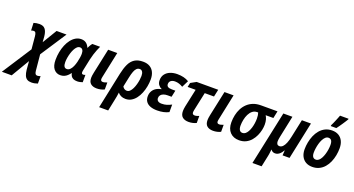

<svg xmlns="http://www.w3.org/2000/svg" viewBox="-182 -1593 4877 2643"><g transform="rotate(20 2256.5 -272.0)"><path d="M-125 240.2 153.3 -189.5 136.2 -375.5Q132.8 -408.2 124 -423.3Q115.2 -438.5 96.7 -438.5Q86.9 -438.5 77.9 -436.3Q68.8 -434.1 59.1 -430.7L54.2 -541Q71.3 -547.4 94 -551Q116.7 -554.7 138.2 -554.7Q195.3 -554.7 222.7 -521Q250 -487.3 257.3 -418.9L263.7 -334L391.1 -545.4H536.6L288.1 -166L310.5 68.8Q314 100.1 323.7 112.3Q333.5 124.5 351.1 124.5Q359.9 124.5 371.8 121.8Q383.8 119.1 397 114.7V223.1Q376 231 353 235.6Q330.1 240.2 305.7 240.2Q268.1 240.2 243.7 225.6Q219.2 210.9 205.6 179.4Q191.9 147.9 186.5 97.2L176.3 -25.9L19 240.2Z M644 9.8Q585.9 9.8 549.6 -35.2Q513.2 -80.1 513.2 -168Q513.2 -226.6 523.9 -282.7Q534.7 -338.9 555.2 -388.2Q575.7 -437.5 605 -475.1Q634.3 -512.7 671.1 -534.2Q708 -555.7 751.5 -555.7Q794.9 -555.7 823.5 -533.9Q852.1 -512.2 867.7 -473.6H871.1Q877 -486.3 884 -499.5Q891.1 -512.7 898.9 -524.9Q906.7 -537.1 914.6 -545.4H1028.8Q1016.6 -520 1002.9 -486.6Q989.3 -453.1 977.1 -414.1Q964.8 -375 955.6 -333L921.4 -170.4Q918.9 -160.2 917.5 -150.1Q916 -140.1 916 -132.8Q916 -117.7 922.6 -111.6Q929.2 -105.5 940.4 -105.5Q946.8 -105.5 955.1 -107.4Q963.4 -109.4 970.7 -112.8V-5.4Q957 0 935.3 4.9Q913.6 9.8 893.1 9.8Q857.4 9.8 835.2 -1.2Q813 -12.2 801.8 -30.5Q790.5 -48.8 787.1 -70.8H783.7Q766.1 -47.9 746.1 -29.5Q726.1 -11.2 701.2 -0.7Q676.3 9.8 644 9.8ZM700.2 -100.6Q727.5 -100.6 748 -121.3Q768.6 -142.1 783 -175Q797.4 -208 806.2 -243.7Q814.9 -280.3 819.8 -311.3Q824.7 -342.3 824.7 -366.7Q824.7 -403.3 811.5 -423.6Q798.3 -443.8 771.5 -443.8Q749 -443.8 730.2 -426.3Q711.4 -408.7 696.5 -379.9Q681.6 -351.1 671.1 -316.4Q660.6 -281.7 655 -247.1Q649.4 -212.4 649.4 -183.6Q649.4 -141.6 662.1 -121.1Q674.8 -100.6 700.2 -100.6Z M1179.2 9.8Q1123 9.8 1090.8 -17.1Q1058.6 -43.9 1058.6 -103Q1058.6 -116.7 1061 -135.7Q1063.5 -154.8 1068.8 -180.2L1146.5 -545.4H1279.8L1200.7 -168.9Q1198.2 -158.2 1197 -149.2Q1195.8 -140.1 1195.8 -133.3Q1195.8 -118.2 1204.1 -110.4Q1212.4 -102.5 1227.5 -102.5Q1242.2 -102.5 1257.6 -106.9Q1272.9 -111.3 1290 -118.2V-15.6Q1268.1 -3.9 1239 2.9Q1210 9.8 1179.2 9.8Z M1300.3 240.2 1411.6 -289.6Q1429.7 -375 1457.5 -434.3Q1485.4 -493.7 1533 -524.7Q1580.6 -555.7 1656.2 -555.7Q1716.3 -555.7 1756.3 -531.7Q1796.4 -507.8 1816.9 -464.1Q1837.4 -420.4 1837.4 -361.8Q1837.4 -310.1 1827.4 -257.3Q1817.4 -204.6 1798.1 -156.7Q1778.8 -108.9 1750.2 -71.3Q1721.7 -33.7 1684.3 -12Q1647 9.8 1600.6 9.8Q1562 9.8 1533.4 -4.2Q1504.9 -18.1 1486.8 -41Q1483.9 -12.7 1478.5 16.6Q1473.1 45.9 1466.8 75.2L1432.6 240.2ZM1579.1 -102.1Q1604 -102.1 1623.5 -121.1Q1643.1 -140.1 1657.7 -170.4Q1672.4 -200.7 1682.1 -236.1Q1691.9 -271.5 1696.5 -304.7Q1701.2 -337.9 1701.2 -362.3Q1701.2 -401.9 1687 -423.3Q1672.9 -444.8 1647.5 -444.8Q1622.6 -444.8 1604 -428.5Q1585.4 -412.1 1571.3 -375.7Q1557.1 -339.4 1544.9 -279.8L1516.1 -142.6Q1525.4 -124.5 1541.7 -113.3Q1558.1 -102.1 1579.1 -102.1Z M2063 9.8Q2005.4 9.8 1963.6 -5.9Q1921.9 -21.5 1899.7 -52.5Q1877.4 -83.5 1877.4 -128.9Q1877.4 -170.4 1894.5 -202.6Q1911.6 -234.9 1943.8 -256.3Q1976.1 -277.8 2022 -285.6L2022.5 -289.6Q1993.7 -301.8 1974.4 -327.9Q1955.1 -354 1955.1 -394.5Q1955.1 -446.8 1982.2 -482.9Q2009.3 -519 2055.2 -537.4Q2101.1 -555.7 2157.2 -555.7Q2209 -555.7 2251.2 -545.4Q2293.5 -535.2 2327.6 -513.7L2278.3 -414.6Q2251 -431.2 2222.7 -440.7Q2194.3 -450.2 2162.1 -450.2Q2125.5 -450.2 2102.5 -432.9Q2079.6 -415.5 2079.6 -382.3Q2079.6 -356.4 2098.9 -344.2Q2118.2 -332 2157.2 -332H2208.5L2188 -235.4H2129.9Q2096.2 -235.4 2070.8 -225.8Q2045.4 -216.3 2031.5 -198.5Q2017.6 -180.7 2017.6 -155.8Q2017.6 -128.9 2035.9 -113.8Q2054.2 -98.6 2091.3 -98.6Q2133.3 -98.6 2167.2 -109.6Q2201.2 -120.6 2232.9 -137.7V-26.9Q2198.2 -8.8 2156 0.5Q2113.8 9.8 2063 9.8Z M2525.4 10.3Q2467.8 10.3 2434.8 -17.1Q2401.9 -44.4 2401.9 -105.5Q2401.9 -120.1 2404.1 -137.9Q2406.2 -155.8 2410.2 -175.3L2466.8 -438.5H2349.6L2362.8 -501L2442.9 -545.4H2758.8L2735.8 -438.5H2600.1L2542.5 -168Q2541 -159.2 2539.8 -150.9Q2538.6 -142.6 2538.6 -135.7Q2538.6 -118.7 2547.9 -110.4Q2557.1 -102.1 2574.2 -102.1Q2588.9 -102.1 2604.7 -106.7Q2620.6 -111.3 2637.2 -117.7V-15.1Q2614.7 -3.4 2585.4 3.4Q2556.2 10.3 2525.4 10.3Z M2883.3 9.8Q2827.1 9.8 2794.9 -17.1Q2762.7 -43.9 2762.7 -103Q2762.7 -116.7 2765.1 -135.7Q2767.6 -154.8 2772.9 -180.2L2850.6 -545.4H2983.9L2904.8 -168.9Q2902.3 -158.2 2901.1 -149.2Q2899.9 -140.1 2899.9 -133.3Q2899.9 -118.2 2908.2 -110.4Q2916.5 -102.5 2931.6 -102.5Q2946.3 -102.5 2961.7 -106.9Q2977.1 -111.3 2994.1 -118.2V-15.6Q2972.2 -3.9 2943.1 2.9Q2914.1 9.8 2883.3 9.8Z M3263.7 9.8Q3180.2 9.8 3130.9 -41.7Q3081.5 -93.3 3081.5 -187.5Q3081.5 -241.7 3092.8 -293.9Q3104 -346.2 3127.4 -391.6Q3150.9 -437 3187.3 -471.7Q3223.6 -506.3 3273.2 -525.9Q3322.8 -545.4 3386.7 -545.4H3627L3605 -439.9H3492.2Q3505.9 -419.4 3515.4 -387.2Q3524.9 -355 3524.9 -312Q3524.9 -276.9 3515.9 -233.9Q3506.8 -190.9 3487.5 -148.2Q3468.3 -105.5 3437.7 -69.6Q3407.2 -33.7 3364 -12Q3320.8 9.8 3263.7 9.8ZM3274.9 -101.1Q3297.9 -101.1 3316.7 -116.2Q3335.4 -131.3 3350.1 -157.5Q3364.7 -183.6 3374.8 -216.3Q3384.8 -249 3389.9 -284.9Q3395 -320.8 3395 -354.5Q3395 -381.3 3391.6 -402.3Q3388.2 -423.3 3382.3 -439.9H3369.6Q3329.1 -439.9 3300 -416.7Q3271 -393.6 3252.4 -356Q3233.9 -318.4 3224.9 -274.2Q3215.8 -230 3215.8 -188.5Q3215.8 -146.5 3230.5 -123.8Q3245.1 -101.1 3274.9 -101.1Z M3545.9 240.2 3712.9 -545.4H3845.7L3778.8 -226.1Q3774.9 -206.5 3772.5 -189.5Q3770 -172.4 3770 -159.2Q3770 -132.3 3781.5 -118.2Q3793 -104 3813.5 -104Q3840.8 -104 3862.3 -125.2Q3883.8 -146.5 3900.4 -186.8Q3917 -227.1 3928.7 -283.7L3984.4 -545.4H4117.2L4002 0H3899.9L3904.8 -72.8H3901.4Q3885.7 -44.9 3868.4 -26.6Q3851.1 -8.3 3832 0.7Q3813 9.8 3791.5 9.8Q3771 9.8 3755.6 1Q3740.2 -7.8 3731.4 -21.5H3728Q3726.6 -7.8 3724.9 8.3Q3723.1 24.4 3720.9 41Q3718.8 57.6 3715.3 73.2L3680.2 240.2Z M4335.9 9.8Q4281.2 9.8 4240.7 -13.4Q4200.2 -36.6 4178 -80.1Q4155.8 -123.5 4155.8 -183.6Q4155.8 -233.9 4165.8 -286.1Q4175.8 -338.4 4196.3 -386.7Q4216.8 -435.1 4249 -473.1Q4281.2 -511.2 4325.4 -533.4Q4369.6 -555.7 4426.8 -555.7Q4481.9 -555.7 4522 -532.2Q4562 -508.8 4583.5 -464.6Q4605 -420.4 4605 -358.4Q4605 -306.6 4595 -254.4Q4585 -202.1 4564.2 -154.5Q4543.5 -106.9 4511.7 -70.1Q4480 -33.2 4436 -11.7Q4392.1 9.8 4335.9 9.8ZM4349.1 -101.1Q4372.1 -101.1 4391.1 -116.9Q4410.2 -132.8 4424.8 -160.2Q4439.5 -187.5 4449.7 -221.2Q4460 -254.9 4465.3 -290.5Q4470.7 -326.2 4470.7 -358.9Q4470.7 -384.8 4465.1 -404.1Q4459.5 -423.3 4446.8 -434.1Q4434.1 -444.8 4413.1 -444.8Q4388.7 -444.8 4368.9 -427Q4349.1 -409.2 4334.2 -380.1Q4319.3 -351.1 4309.6 -316.4Q4299.8 -281.7 4294.9 -246.8Q4290 -211.9 4290 -183.1Q4290 -143.6 4304.7 -122.3Q4319.3 -101.1 4349.1 -101.1ZM4385.3 -606 4386.7 -620.1Q4394.5 -634.8 4404.1 -656.2Q4413.6 -677.7 4423.6 -701.4Q4433.6 -725.1 4442.1 -746.8Q4450.7 -768.6 4456.5 -784.2H4581.1L4580.1 -773.4Q4570.3 -756.8 4556.6 -735.6Q4543 -714.4 4527.6 -691.4Q4512.2 -668.5 4496.8 -646.5Q4481.4 -624.5 4466.8 -606Z"/></g></svg>

Font: Open Sans SemiCondensed
Style: Bold Italic
Weight: 700
Width: 4
Italic angle: -12°
Designer: Monotype Design Team
Foundry: Monotype Imaging Inc.
Version: Version 3.003